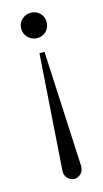

<svg xmlns="http://www.w3.org/2000/svg" viewBox="-98 -405 355 662"><g transform="rotate(-15 79.0 -74.0)"><path d="M95.7 -227.1 115.7 184.1Q116.2 201.7 106 212.2Q95.7 222.7 82.5 222.7Q69.3 222.7 58.6 212.2Q47.9 201.7 49.3 183.6L77.6 -227.1ZM129.4 -325.2Q129.4 -305.7 116.5 -292.5Q103.5 -279.3 84.5 -279.3Q65.4 -279.3 52 -292.5Q38.6 -305.7 38.6 -325.2Q38.6 -343.8 52 -356.7Q65.4 -369.6 84.5 -369.6Q103.5 -369.6 116.5 -356.7Q129.4 -343.8 129.4 -325.2Z"/></g></svg>

Font: Lancelot
Style: Regular
Weight: 400
Designer: Marion Kadi
Foundry: Marion Kadi, Anton Koovit
Version: 1.004